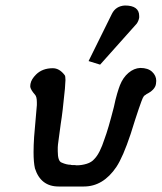

<svg xmlns="http://www.w3.org/2000/svg" viewBox="-20 -681 588 698"><path d="M387 -631Q401 -659 434 -661Q486 -661 486 -623Q486 -620 486 -617Q484 -605 477 -595L344 -446L302 -459ZM193 -3Q128 -3 107 -69Q102 -91 102 -128Q102 -152 104 -183L114 -299Q114 -304 114 -309Q114 -330 107 -337Q99 -346 95 -353Q91 -360 90 -365Q90 -373 91 -377Q94 -393 111 -410Q134 -433 172 -433Q196 -433 215 -408Q218 -405 218 -390Q218 -382 216 -358.5Q214 -335 208 -283Q206 -269 204.5 -255.5Q203 -242 201 -232Q196 -193 193 -172.5Q190 -152 190 -145Q190 -142 190 -141Q190 -136 190 -131Q190 -95 204 -90Q222 -82 237 -82Q239 -81 242 -81Q246 -81 250.5 -81Q255 -81 259 -80Q277 -80 295 -85.5Q313 -91 323 -103Q343 -123 360 -176Q373 -210 394 -292Q400 -321 406 -341Q412 -361 416 -371Q427 -399 447 -416Q467 -433 490 -434Q518 -434 533 -420Q548 -406 548 -387Q548 -382 547 -376Q544 -354 511 -338H512Q508 -336 505 -333.5Q502 -331 500 -326V-327Q496 -319 484.5 -285.5Q473 -252 455 -194Q441 -152 428 -122Q415 -92 403 -74Q355 -3 285 -3Z"/></svg>

Font: New Athena Unicode
Style: Bold Italic
Weight: 700
Designer: J. Rusten 1997; rev. by R. Hancock 2001, 2002, rev. by D. Mastronarde 2002-2021
Foundry: Society for Classical Studies (formerly American Philological Association)
Version: Version 5.008